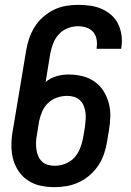

<svg xmlns="http://www.w3.org/2000/svg" viewBox="-20 -763 540 791"><path d="M205 8Q175 8 147 2Q119 -4 96 -19Q73 -34 57.5 -56.5Q42 -79 34.5 -106Q27 -133 27 -162.5Q27 -192 32 -221L88 -556Q92 -581 100.5 -605.5Q109 -630 123 -652.5Q137 -675 157.5 -693Q178 -711 201.5 -722.5Q225 -734 250.5 -738.5Q276 -743 301 -743Q327 -743 352 -739.5Q377 -736 398.5 -726.5Q420 -717 438 -701.5Q456 -686 466.5 -664.5Q477 -643 480.5 -618Q484 -593 480 -568L479 -562H378V-565Q381 -583 378 -600.5Q375 -618 364 -631Q353 -644 336 -649.5Q319 -655 301 -655Q280 -655 258.5 -646.5Q237 -638 222 -621.5Q207 -605 199 -584Q191 -563 187 -542L168 -425Q188 -442 212.5 -449Q237 -456 262 -456Q291 -456 318.5 -449.5Q346 -443 368.5 -427.5Q391 -412 405.5 -389.5Q420 -367 427.5 -340.5Q435 -314 434.5 -285Q434 -256 429 -227L421 -179Q417 -154 408.5 -129Q400 -104 385.5 -82Q371 -60 350.5 -42Q330 -24 305.5 -12.5Q281 -1 255.5 3.5Q230 8 205 8ZM206 -80Q227 -80 249 -88.5Q271 -97 286 -113.5Q301 -130 309.5 -151Q318 -172 322 -193L330 -241Q332 -256 333 -271Q334 -286 332 -300.5Q330 -315 324.5 -328Q319 -341 309 -350.5Q299 -360 285 -364Q271 -368 256 -368Q236 -368 215 -361Q194 -354 178 -338.5Q162 -323 153.5 -303Q145 -283 141 -263L132 -207Q129 -192 128.5 -177Q128 -162 130 -147.5Q132 -133 137.5 -120Q143 -107 153 -97.5Q163 -88 177 -84Q191 -80 206 -80Z"/></svg>

Font: Iosevka SS18 Semibold
Style: Italic
Weight: 600
Italic angle: -9°
Monospace: yes
Designer: Belleve Invis
Foundry: Belleve Invis
Version: Version 25.1.1; ttfautohint (v1.8.4)